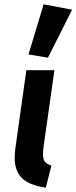

<svg xmlns="http://www.w3.org/2000/svg" viewBox="-20 -854 354 889"><path d="M182 -177Q179 -154 179 -140Q179 -117 187.5 -106Q196 -95 218 -87L192 15Q113 3 80.5 -30.5Q48 -64 48 -123Q48 -142 51 -166L102 -529H232ZM112 -602 182 -834 314 -809 202 -587Z"/></svg>

Font: Xgbmvzvtohvqztyvzapvmeyoton
Style: Regular
Weight: 500
Italic angle: -8°
Designer: Carrois Corporate & Edenspiekermann
Foundry: Carrois Corporate GbR & Edenspiekermann AG
Version: Version 2.001